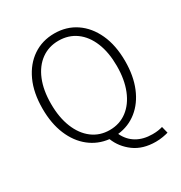

<svg xmlns="http://www.w3.org/2000/svg" viewBox="-190 -807 1036 1099"><g transform="rotate(-30 327.5 -257.0)"><path d="M522 157Q437 157 380.5 115.5Q324 74 299 11Q227 3 171.5 -41Q116 -85 85 -159Q54 -233 54 -331Q54 -436 89 -512Q124 -588 185.5 -629.5Q247 -671 327 -671Q407 -671 468.5 -629.5Q530 -588 565 -512Q600 -436 600 -331Q600 -234 569.5 -160Q539 -86 484 -42Q429 2 357 10Q380 59 423.5 84.5Q467 110 527 110Q549 110 565 107.5Q581 105 594 101L605 145Q592 149 569.5 153Q547 157 522 157ZM327 -33Q393 -33 442 -70Q491 -107 518 -174Q545 -241 545 -331Q545 -421 518 -486.5Q491 -552 442 -587.5Q393 -623 327 -623Q262 -623 213 -587.5Q164 -552 137 -486.5Q110 -421 110 -331Q110 -241 137 -174Q164 -107 213 -70Q262 -33 327 -33Z"/></g></svg>

Font: Assistant Light
Style: Regular
Weight: 300
Designer: Hebrew By Ben Nathan, Latin by Paul Hunt
Version: Version 3.000